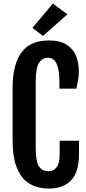

<svg xmlns="http://www.w3.org/2000/svg" viewBox="-20 -1073 493 1100"><path d="M259.8 7.3Q229.5 7.3 193.6 -1.5Q157.7 -10.3 125.5 -38.1Q93.3 -65.9 72.8 -121.8Q52.2 -177.7 52.2 -271.5V-566.9Q52.2 -642.1 66.2 -692.1Q80.1 -742.2 102.8 -772.2Q125.5 -802.2 153.1 -817.1Q180.7 -832 208.3 -836.7Q235.8 -841.3 259.3 -841.3Q323.7 -841.3 361.3 -817.4Q398.9 -793.5 415.3 -753.2Q431.6 -712.9 431.6 -664.6Q431.6 -637.7 427.5 -615Q423.3 -592.3 418 -564.9H320.3V-605Q320.3 -742.2 255.9 -742.2Q221.2 -742.2 202.9 -712.2Q184.6 -682.1 184.6 -602.1V-226.1Q184.6 -148.4 202.9 -120.1Q221.2 -91.8 259.8 -91.8Q286.6 -91.8 304.2 -114.5Q321.8 -137.2 321.8 -187.5V-266.6H432.6V-189.5Q432.6 -89.4 388.2 -41Q343.8 7.3 259.8 7.3ZM226.6 -867.2 165.5 -913.1 283.2 -1052.7 365.7 -990.7Z"/></svg>

Font: Fjalla One
Style: Regular
Weight: 400
Designer: Irina Smirnova, Eben Sorkin
Foundry: Sorkin Type
Version: Version 1.002; ttfautohint (v1.8.4.7-5d5b);gftools[0.9.25]